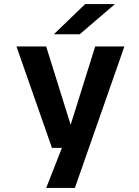

<svg xmlns="http://www.w3.org/2000/svg" viewBox="-20 -730 690 950"><path d="M208.5 200 286.5 1.5H237L61.5 -500H208.5L329.5 -112.5L451 -500H595.5L350.5 200ZM374.5 -560.5H246.5L401.5 -710H549Z"/></svg>

Font: Trispace SemiBold
Style: Regular
Weight: 600
Designer: Tyler Finck
Foundry: Etcetera Type Company
Version: Version 1.210; ttfautohint (v1.8.3)